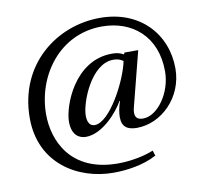

<svg xmlns="http://www.w3.org/2000/svg" viewBox="-80 -794 953 895"><g transform="rotate(-10 396.5 -346.0)"><path d="M46 -303C46 -87 220 15 387 15C449 15 530 4 592 -30L584 -55C539 -36 473 -24 415 -24C190 -24 124 -184 124 -307C124 -490 250 -666 451 -666C593 -666 705 -576 705 -409C705 -306 634 -210 567 -210C545 -210 529 -217 529 -244C529 -251 530 -260 533 -270L599 -528H534L530 -520C511 -530 498 -533 475 -533C297 -533 223 -329 223 -255C223 -190 259 -172 289 -172C368 -172 444 -260 472 -310L474 -309C464 -279 460 -254 460 -235C460 -188 487 -172 530 -172C647 -172 755 -277 755 -414C755 -576 639 -707 449 -707C243 -707 46 -557 46 -303ZM305 -270C305 -331 371 -504 476 -504C496 -504 508 -500 523 -490C504 -397 410 -219 339 -219C317 -219 305 -237 305 -270Z"/></g></svg>

Font: Lingua Franca
Style: Regular
Weight: 400
Version: Version 1.19